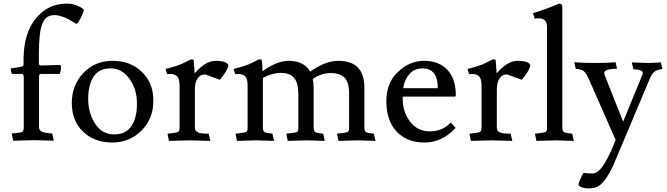

<svg xmlns="http://www.w3.org/2000/svg" viewBox="-20 -780 3704 1067"><path d="M279 2 171 -1Q170 -1 53 2L45 -38Q92 -42 102 -46Q112 -50 112 -72V-351Q112 -369 101 -369H47Q40 -383 40 -400Q89 -406 106 -412Q111 -413 111 -425V-447Q111 -630 216 -714Q272 -760 354 -760Q384 -760 415 -746Q446 -732 446 -723Q438 -691 412 -652Q408 -648 402 -648Q330 -696 282 -696Q234 -696 216 -650Q196 -604 196 -478V-429Q196 -416 209 -416L316 -419Q319 -412 319 -400Q319 -388 312 -369H207Q197 -369 197 -354Q197 -353 197 -352V-72Q198 -55 214 -48Q230 -41 270 -38Z M379 -208Q379 -306 443 -374Q507 -442 607 -442Q705 -442 769 -380Q833 -318 832 -220Q833 -122 767 -55Q701 12 603 12Q505 12 442 -48Q379 -108 379 -208ZM613 -33Q679 -33 709 -78Q741 -122 741 -204Q741 -286 699 -343Q657 -400 594 -400Q530 -400 500 -354Q470 -308 470 -228Q471 -150 509 -92Q547 -34 613 -33Z M924 -369 909 -368 900 -397Q970 -414 1003 -431Q1036 -448 1040 -450Q1053 -450 1056 -448Q1057 -446 1062 -372Q1121 -442 1179 -442Q1237 -442 1249 -419Q1249 -397 1214 -352Q1203 -337 1201 -337L1121 -366H1115Q1093 -366 1078 -344Q1063 -322 1063 -282V-71Q1063 -53 1078 -45Q1093 -37 1140 -37L1149 3L1033 0L919 3L911 -37Q958 -42 968 -46Q978 -50 978 -71V-305Q978 -341 965 -355Q952 -369 924 -369Z M1302 -369 1287 -368 1278 -397Q1348 -414 1381 -431Q1414 -448 1418 -450Q1431 -450 1433 -448Q1437 -444 1439 -384Q1519 -442 1584 -442Q1670 -442 1704 -382Q1788 -442 1860 -442Q2005 -442 2005 -293V-71Q2005 -52 2014 -46Q2023 -40 2058 -37L2067 3L1969 0L1861 3L1853 -37Q1901 -42 1911 -46Q1921 -50 1920 -71V-259Q1920 -322 1895 -348Q1869 -374 1817 -374Q1765 -374 1718 -341Q1723 -316 1723 -293V-71Q1723 -52 1732 -46Q1741 -40 1776 -37L1785 3L1687 0L1579 3L1571 -37Q1619 -42 1629 -46Q1639 -50 1638 -71V-259Q1637 -323 1613 -349Q1589 -375 1541 -375Q1493 -375 1441 -347V-71Q1441 -52 1450 -46Q1459 -40 1494 -37L1503 3L1405 0L1297 3L1289 -37Q1337 -42 1347 -46Q1357 -50 1356 -71V-305Q1356 -341 1343 -355Q1330 -369 1302 -369Z M2413 -290Q2413 -400 2328 -400Q2283 -400 2255 -368Q2227 -336 2221 -290ZM2508 -243H2218V-230Q2218 -158 2259 -104Q2300 -50 2368 -50Q2436 -50 2480 -94Q2483 -97 2485 -97Q2487 -97 2490 -94L2512 -69Q2437 12 2339 12Q2241 12 2183 -50Q2127 -112 2127 -216Q2127 -320 2191 -380Q2255 -442 2337 -442Q2419 -442 2466 -392Q2513 -342 2513 -254Q2513 -243 2508 -243Z M2602 -369 2587 -368 2578 -397Q2648 -414 2681 -431Q2714 -448 2718 -450Q2731 -450 2734 -448Q2735 -446 2740 -372Q2799 -442 2857 -442Q2915 -442 2927 -419Q2927 -397 2892 -352Q2881 -337 2879 -337L2799 -366H2793Q2771 -366 2756 -344Q2741 -322 2741 -282V-71Q2741 -53 2756 -45Q2771 -37 2818 -37L2827 3L2711 0L2597 3L2589 -37Q2636 -42 2646 -46Q2656 -50 2656 -71V-305Q2656 -341 2643 -355Q2630 -369 2602 -369Z M3069 0 2961 3 2953 -37Q3001 -42 3011 -46Q3021 -50 3020 -71V-621Q3021 -654 3009 -666Q2997 -678 2977 -678Q2957 -678 2951 -677L2942 -707Q3019 -730 3087 -760Q3105 -760 3105 -741V-71Q3105 -52 3115 -46Q3125 -40 3160 -37L3169 3Z M3584 -430 3653 -433 3661 -396H3657Q3629 -392 3615 -380Q3601 -368 3589 -338L3387 142Q3342 235 3303 256Q3283 267 3249 267Q3215 267 3195 250Q3195 236 3208 208Q3221 180 3225 181Q3239 184 3273 184Q3307 184 3342 124Q3377 64 3401 -3L3257 -330Q3239 -372 3225 -384Q3211 -396 3180 -397L3171 -434Q3223 -430 3286 -430Q3349 -430 3401 -434L3409 -398H3405Q3338 -397 3338 -374Q3338 -365 3344 -353L3443 -104L3546 -355Q3552 -369 3552 -374Q3552 -394 3500 -395L3491 -433Z"/></svg>

Font: Lusitana
Style: Regular
Weight: 400
Designer: Ana Paula Megda
Foundry: Ana Paula Megda
Version: Version 1.001; ttfautohint (v1.4.1)